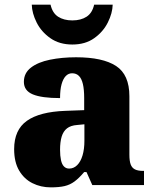

<svg xmlns="http://www.w3.org/2000/svg" viewBox="-20 -798 666 828"><path d="M199 10Q156 10 120 -8Q84 -26 62.5 -62.5Q41 -99 41 -155Q41 -238 96 -277Q151 -316 262 -320L343 -323V-375Q343 -412 337.5 -435.5Q332 -459 320.5 -470.5Q309 -482 291 -482Q275 -482 263.5 -470Q252 -458 245.5 -434.5Q239 -411 239 -375Q160 -375 121.5 -391Q83 -407 83 -445Q83 -483 113.5 -506.5Q144 -530 195.5 -540.5Q247 -551 308 -551Q423 -551 480.5 -513.5Q538 -476 538 -383V-131Q538 -104 543.5 -89Q549 -74 562 -67.5Q575 -61 597 -61H601V0H378L353 -56H343Q321 -30 301.5 -15.5Q282 -1 258.5 4.5Q235 10 199 10ZM278 -71Q298 -71 313 -86Q328 -101 336 -128Q344 -155 344 -191V-262L313 -259Q285 -257 269 -244.5Q253 -232 246 -209Q239 -186 239 -152Q239 -126 243 -107.5Q247 -89 256 -80Q265 -71 278 -71ZM292 -606Q236 -606 197 -633.5Q158 -661 138 -701Q118 -741 117 -778H198Q206 -742 230.5 -726Q255 -710 292 -710Q329 -710 353.5 -726Q378 -742 386 -778H466Q465 -741 445 -701Q425 -661 386.5 -633.5Q348 -606 292 -606Z"/></svg>

Font: Noto Serif Bengali Black
Style: Regular
Weight: 900
Version: Version 2.003